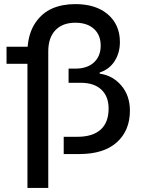

<svg xmlns="http://www.w3.org/2000/svg" viewBox="-20 -759 697 946"><path d="M12.2 -444.8V-528.8H116.2Q122.1 -599.6 155 -647.7Q188 -695.8 237.5 -717.3Q287.1 -738.8 351.1 -738.8Q453.1 -738.8 512 -687.7Q570.8 -636.7 570.8 -551.8Q570.8 -498.5 544.7 -457.8Q518.6 -417 471.2 -401.9V-396Q535.6 -387.2 577.9 -337.4Q620.1 -287.6 620.1 -213.9Q620.1 -115.7 555.7 -57.9Q491.2 0 371.1 0H293.9V-85H360.8Q436 -85 475.6 -120.1Q515.1 -155.3 515.1 -224.1Q515.1 -284.2 479.2 -317.6Q443.4 -351.1 377.9 -351.1H317.9V-420.9H351.1Q410.2 -420.9 443.1 -451.7Q476.1 -482.4 476.1 -534.2Q476.1 -586.4 442.9 -616.7Q409.7 -647 351.1 -647Q288.1 -647 252.9 -610.1Q217.8 -573.2 217.8 -505.9V167H115.2V-444.8Z"/></svg>

Font: Lumene Sans Medium
Style: Regular
Weight: 500
Designer: Deni Anggara
Version: Version 1.003;Glyphs 3.1.2 (3151)